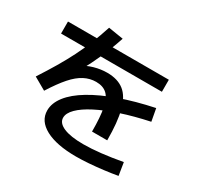

<svg xmlns="http://www.w3.org/2000/svg" viewBox="-180 -1037 1359 1314"><g transform="rotate(30 500.0 -379.5)"><path d="M578 -144Q578 -260 564.5 -327.5Q551 -395 519.5 -424Q488 -453 433 -453Q385 -453 340.5 -430Q296 -407 251.5 -356.5Q207 -306 154 -222L56 -278Q106 -355 144.5 -420Q183 -485 214.5 -547.5Q246 -610 272.5 -675.5Q299 -741 324 -818L442 -799Q411 -706 376 -627.5Q341 -549 299 -472L272 -488Q316 -516 366.5 -530.5Q417 -545 468 -545Q551 -545 601.5 -505Q652 -465 675 -376.5Q698 -288 698 -144ZM568 59Q414 59 327 12.5Q240 -34 240 -117Q240 -175 284 -231.5Q328 -288 411.5 -338Q495 -388 612.5 -430Q730 -472 878 -503L896 -405Q773 -379 674.5 -346Q576 -313 505.5 -276.5Q435 -240 397 -202Q359 -164 359 -128Q359 -86 413.5 -62.5Q468 -39 569 -39Q631 -39 707 -47.5Q783 -56 871 -72L887 28Q836 37 779 44Q722 51 667.5 55Q613 59 568 59ZM59 -619V-714H856V-619Z"/></g></svg>

Font: M PLUS 1 SemiBold
Style: Regular
Weight: 600
Designer: Coji Morishita
Foundry: UNDERFOREST DESIGN
Version: Version 1.001